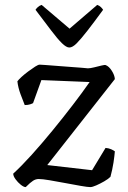

<svg xmlns="http://www.w3.org/2000/svg" viewBox="-20 -764 524 784"><path d="M85 0Q77 0 65 -9.5Q53 -19 43.5 -32Q34 -45 34 -55Q68 -86 109.5 -132Q151 -178 194 -230.5Q237 -283 276.5 -334.5Q316 -386 346 -429L149 -437L115 -343Q112 -341 103 -338Q94 -335 81 -335Q74 -352 64 -379Q54 -406 51 -432Q56 -439 68 -450Q80 -461 95.5 -472.5Q111 -484 123.5 -492Q136 -500 142 -500Q147 -500 166.5 -498.5Q186 -497 212 -495Q238 -493 264.5 -491Q291 -489 311.5 -487.5Q332 -486 339 -485Q348 -485 364.5 -489Q381 -493 395 -496.5Q409 -500 412 -498Q425 -493 436.5 -475Q448 -457 449 -441L173 -90L356 -69L411 -160Q424 -159 434 -154.5Q444 -150 449 -146Q448 -138 447 -126.5Q446 -115 443.5 -100.5Q441 -86 438 -71Q435 -56 431 -42Q422 -33 405.5 -23.5Q389 -14 373 -7Q357 0 349 0Q338 0 309.5 -5Q281 -10 246.5 -16.5Q212 -23 182.5 -28Q153 -33 138 -33Q126 -33 115 -26Q104 -19 85 0ZM263 -570Q251 -570 233 -587.5Q215 -605 189 -639.5Q163 -674 125 -724Q128 -729 134.5 -735Q141 -741 150 -744L264 -647L377 -744Q386 -741 392 -735Q398 -729 401 -724Q363 -672 336.5 -638Q310 -604 293 -587Q276 -570 263 -570Z"/></svg>

Font: Texturina Medium 12pt Light
Style: Regular
Weight: 300
Version: Version 1.002